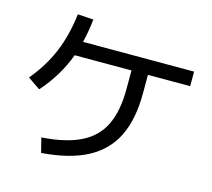

<svg xmlns="http://www.w3.org/2000/svg" viewBox="-110 -893 1157 1046"><g transform="rotate(15 469.0 -369.5)"><path d="M565.4 -436.5V-540H245.1Q200.2 -417 106.4 -310.5L36.1 -358.4Q108.9 -445.3 149.2 -541.5Q189.5 -637.7 204.1 -759.8L293 -753.9Q286.1 -688.5 270.5 -622.1H896.5V-540H658.2V-436.5Q658.2 -289.1 610.4 -192.1Q562.5 -95.2 462.9 -42.7Q363.3 9.8 206.1 21.5L185.5 -60.5Q322.3 -69.8 405.3 -111.1Q488.3 -152.3 526.9 -231.4Q565.4 -310.5 565.4 -436.5Z"/></g></svg>

Font: Pretendard JP Medium
Style: Regular
Weight: 500
Designer: Base glyphs from Inter by Rasmus Andersson; Hangeul glyphs from Noto Sans CJK(Source Han Sans) by Jang Soo-young and Kan
Foundry: Kil Hyung-jin
Version: Version 1.309